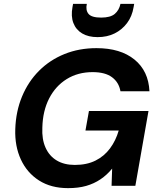

<svg xmlns="http://www.w3.org/2000/svg" viewBox="-20 -961 821 993"><path d="M332 12Q244 12 182 -27.5Q120 -67 88 -136Q56 -205 59 -293Q62 -385 94 -462Q126 -539 182 -595Q238 -651 313.5 -681.5Q389 -712 479 -712Q603 -712 675.5 -653Q748 -594 753 -489H603Q595 -535 559.5 -561.5Q524 -588 459 -588Q383 -588 325 -552Q267 -516 234 -451.5Q201 -387 199 -301Q196 -241 215.5 -197.5Q235 -154 273.5 -131Q312 -108 367 -108Q429 -108 474 -130.5Q519 -153 549 -193.5Q579 -234 594 -286H422L440 -387H748L680 0H557L560 -89Q533 -56 499.5 -33.5Q466 -11 425.5 0.5Q385 12 332 12ZM485 -769Q437 -769 405 -788Q373 -807 359.5 -842Q346 -877 355 -925L358 -941H429Q422 -908 438 -889Q454 -870 503 -870Q551 -870 573.5 -889Q596 -908 603 -941H674L671 -924Q663 -876 637 -841.5Q611 -807 572.5 -788Q534 -769 485 -769Z"/></svg>

Font: DM Sans 17pt
Style: Bold Italic
Weight: 700
Italic angle: -10°
Version: Version 4.004;gftools[0.9.30]